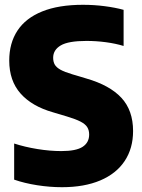

<svg xmlns="http://www.w3.org/2000/svg" viewBox="-20 -770 593 800"><path d="M39 -21.5V-172Q83.5 -157.5 135.8 -149Q188 -140.5 235.5 -140.5Q297 -140.5 324.2 -158.2Q351.5 -176 351.5 -209.5Q351.5 -227.5 343.5 -240.2Q335.5 -253 315.8 -263.2Q296 -273.5 259.5 -284.5L201 -302Q113 -327 65.8 -380.2Q18.5 -433.5 18.5 -517.5Q18.5 -590.5 52.8 -642.5Q87 -694.5 155.5 -722.2Q224 -750 325.5 -750Q372.5 -750 416.5 -744.2Q460.5 -738.5 495 -729V-578.5Q462.5 -588.5 422 -594Q381.5 -599.5 340.5 -599.5Q265 -599.5 233.2 -580.8Q201.5 -562 201.5 -529.5Q201.5 -512.5 208.2 -500.8Q215 -489 232 -479.5Q249 -470 281 -460.5L339.5 -443Q437 -415 485.8 -362.5Q534.5 -310 534.5 -224Q534.5 -152 499.5 -99.2Q464.5 -46.5 397.8 -18.2Q331 10 238.5 10Q188 10 135 1.8Q82 -6.5 39 -21.5Z"/></svg>

Font: Encode Sans Semi Condensed ExBd
Style: Regular
Weight: 800
Width: 4
Designer: Multiple Designers
Foundry: Impallari Type
Version: Version 2.000